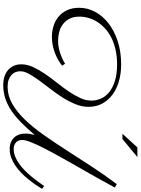

<svg xmlns="http://www.w3.org/2000/svg" viewBox="143 -956 891 1217"><g transform="rotate(90 588.5 -347.5)"><path d="M1177.2 -168.5Q1166 -149.9 1150.9 -127.7Q1135.7 -105.5 1117.2 -82.5Q1098.6 -59.6 1076.9 -38.1Q1055.2 -16.6 1030.8 0Q1006.3 16.6 980 26.6Q953.6 36.6 925.3 36.6Q899.9 36.6 881.3 28.6Q862.8 20.5 850.6 7.1Q838.4 -6.3 832.5 -23.9Q826.7 -41.5 826.7 -61Q826.7 -88.9 835.4 -122.1Q792.5 -71.3 753.9 -33.7Q715.3 3.9 677.5 28.6Q639.6 53.2 600.8 65.4Q562 77.6 518.1 77.6Q490.7 77.6 467 70.3Q443.4 63 425.8 48.6Q408.2 34.2 397.9 12.7Q387.7 -8.8 387.7 -37.6Q387.7 -73.7 404.8 -111.1Q421.9 -148.4 447.3 -185.8Q472.7 -223.1 502.7 -260.7Q532.7 -298.3 558.1 -335.4Q583.5 -372.6 600.6 -409.2Q617.7 -445.8 617.7 -481.4Q617.7 -512.7 604.7 -542.2Q591.8 -571.8 564 -594.2Q536.1 -616.7 492.7 -630.4Q449.2 -644 388.2 -644Q336.9 -644 294.4 -634.3Q252 -624.5 218.3 -607.4Q184.6 -590.3 159.7 -567.1Q134.8 -543.9 118.2 -517.6Q101.6 -491.2 93.5 -462.4Q85.4 -433.6 85.4 -405.3Q85.4 -367.7 99.1 -341.8Q112.8 -315.9 134.5 -300Q156.2 -284.2 183.6 -277.1Q210.9 -270 238.3 -270Q267.6 -270 293.9 -276.9Q320.3 -283.7 340.1 -292Q359.9 -300.3 371.6 -307.1Q383.3 -314 383.8 -314.5L396.5 -295.9Q357.9 -265.1 309.8 -248Q261.7 -231 213.9 -231Q179.2 -231 146 -241Q112.8 -251 86.9 -272Q61 -293 45.2 -325.9Q29.3 -358.9 29.3 -404.3Q29.3 -456.5 54.9 -504.6Q80.6 -552.7 127.4 -589.4Q174.3 -626 240.7 -647.9Q307.1 -669.9 388.7 -669.9Q445.8 -669.9 494.9 -655.8Q543.9 -641.6 579.8 -615Q615.7 -588.4 636.2 -550.8Q656.7 -513.2 657.2 -466.3Q657.7 -423.8 641.1 -382.3Q624.5 -340.8 599.4 -300.8Q574.2 -260.7 544.9 -223.1Q515.6 -185.5 490.5 -151.1Q465.3 -116.7 448.5 -86.2Q431.6 -55.7 431.6 -29.8Q431.6 -14.6 437.3 -0.2Q442.9 14.2 455.1 25.1Q467.3 36.1 485.6 43Q503.9 49.8 529.8 49.8Q586.4 49.8 637.7 20.5Q689 -8.8 737.8 -59.3Q786.6 -109.9 834.2 -177.5Q881.8 -245.1 931.4 -322Q981 -398.9 1034.2 -481Q1087.4 -563 1147 -642.1L1168.9 -629.9Q1140.6 -576.7 1107.2 -517.8Q1073.7 -459 1040.3 -400.4Q1006.8 -341.8 975.6 -285.9Q944.3 -230 920.2 -182.6Q896 -135.3 881.6 -98.9Q867.2 -62.5 867.2 -43Q867.2 -15.6 884 -2.2Q900.9 11.2 924.3 11.2Q948.7 11.2 971.9 2Q995.1 -7.3 1017.1 -22.7Q1039.1 -38.1 1059.1 -57.9Q1079.1 -77.6 1097.2 -99.1Q1115.2 -120.6 1130.9 -142.1Q1146.5 -163.6 1159.2 -182.1ZM861.3 -678.2H827.6L914.6 -772.9H975.6Z"/></g></svg>

Font: Parisienne
Style: Regular
Weight: 400
Designer: Astigmatic (AOETI)
Foundry: Astigmatic (AOETI)
Version: Version 1.000